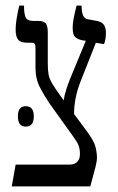

<svg xmlns="http://www.w3.org/2000/svg" viewBox="-20 -667 421 687"><path d="M22 0 36 -78H228Q249 -78 258 -90Q266 -99 266 -116Q266 -133 261.5 -145.5Q257 -158 243 -177L157 -297Q138 -325 122.5 -355Q107 -385 107 -425V-495Q107 -507 104 -510.5Q101 -514 95 -514H80Q54 -514 45 -525Q36 -536 36 -560Q36 -582 40.5 -606.5Q45 -631 49 -647H66V-643Q66 -619 71.5 -605.5Q77 -592 101 -592H118Q134 -592 142.5 -584.5Q151 -577 151 -551V-439Q151 -415 154 -399.5Q157 -384 167 -367.5Q177 -351 197 -323L208 -308Q210 -325 217 -346.5Q224 -368 230 -383L287 -521L274 -523Q258 -526 249 -534.5Q240 -543 240 -568Q240 -583 243.5 -601Q247 -619 254 -647H272V-643Q272 -625 277 -612.5Q282 -600 295 -598L327 -592Q347 -588 353 -576Q359 -564 359 -550Q359 -541 357.5 -529Q356 -517 352 -509L323 -514L268 -375Q256 -344 250.5 -315.5Q245 -287 245 -259L288 -201Q316 -164 321.5 -142Q327 -120 327 -102Q327 -91 322 -71Q317 -51 311.5 -31Q306 -11 303 0ZM44 -251Q44 -287 72 -287Q101 -287 101 -251Q101 -214 72 -214Q44 -214 44 -251Z"/></svg>

Font: Noto Serif Hebrew ExtraCondensed
Style: Regular
Weight: 400
Width: 2
Designer: Monotype Design Team
Foundry: Monotype Imaging Inc.
Version: Version 2.004; ttfautohint (v1.8.4.7-5d5b)